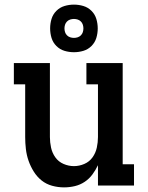

<svg xmlns="http://www.w3.org/2000/svg" viewBox="-20 -803 640 831"><path d="M257 8Q231 8 205.5 1Q180 -6 160 -22Q140 -38 126 -60.5Q112 -83 103.5 -107.5Q95 -132 92 -158Q89 -184 89 -210V-438H40V-530H196V-210Q196 -187 201 -164Q206 -141 219.5 -122Q233 -103 255 -93.5Q277 -84 300 -84Q323 -84 345 -93.5Q367 -103 380.5 -122Q394 -141 399 -164Q404 -187 404 -210V-438H354V-530H511V-92H560V0H404V-88Q394 -67 380 -48Q366 -29 346.5 -16Q327 -3 304 2.5Q281 8 257 8ZM300 -577Q279 -577 259 -583Q239 -589 224 -604Q209 -619 203 -639Q197 -659 197 -680Q197 -701 203 -721Q209 -741 224 -756Q239 -771 259 -777Q279 -783 300 -783Q321 -783 341 -777Q361 -771 376 -756Q391 -741 397 -721Q403 -701 403 -680Q403 -659 397 -639Q391 -619 376 -604Q361 -589 341 -583Q321 -577 300 -577ZM300 -639Q308 -639 316 -641.5Q324 -644 330 -650Q336 -656 338.5 -664Q341 -672 341 -680Q341 -688 338.5 -696Q336 -704 330 -710Q324 -716 316 -718.5Q308 -721 300 -721Q292 -721 284 -718.5Q276 -716 270 -710Q264 -704 261.5 -696Q259 -688 259 -680Q259 -672 261.5 -664Q264 -656 270 -650Q276 -644 284 -641.5Q292 -639 300 -639Z"/></svg>

Font: Iosevka Curly Slab SmBdEx
Style: Regular
Weight: 600
Width: 7
Monospace: yes
Designer: Belleve Invis
Foundry: Belleve Invis
Version: Version 11.1.0; ttfautohint (v1.8.3)